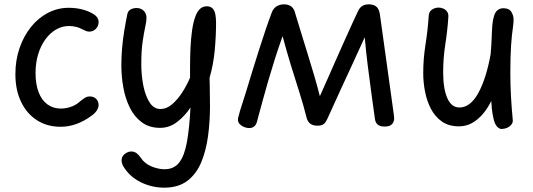

<svg xmlns="http://www.w3.org/2000/svg" viewBox="-20 -576 2461 886"><path d="M408 -513Q422 -505 428.5 -495.5Q435 -486 435 -474Q435 -456 422.5 -443Q410 -430 391 -430Q387 -430 381.5 -431.5Q376 -433 368 -437Q348 -448 331 -452Q314 -456 299 -456Q267 -456 239 -440Q211 -424 189.5 -394.5Q168 -365 156 -325.5Q144 -286 144 -239Q144 -188 158 -151Q172 -114 198.5 -94.5Q225 -75 261 -75Q282 -75 304 -82Q326 -89 342 -102Q356 -114 368.5 -122.5Q381 -131 394 -131Q412 -131 423.5 -120Q435 -109 435 -91Q435 -78 426 -65Q417 -52 401 -41Q367 -16 331.5 -3.5Q296 9 260 9Q197 9 150 -21.5Q103 -52 77 -106.5Q51 -161 51 -234Q51 -298 70 -353.5Q89 -409 122.5 -451Q156 -493 201 -516.5Q246 -540 297 -540Q329 -540 357.5 -533Q386 -526 408 -513Z M567 -508Q570 -525 582 -532Q594 -539 611 -539Q620 -539 628 -536Q636 -533 642.5 -527Q649 -521 652.5 -512.5Q656 -504 656 -493Q656 -478 650 -451Q644 -424 638 -382.5Q632 -341 632 -280Q632 -228 641.5 -180.5Q651 -133 670.5 -103Q690 -73 720 -73Q749 -73 775 -95.5Q801 -118 822.5 -152Q844 -186 857 -218V-263Q857 -310 859 -354.5Q861 -399 866.5 -437Q872 -475 882 -501Q890 -523 903 -535Q916 -547 934 -547Q951 -547 960.5 -537.5Q970 -528 973.5 -511Q977 -494 977 -471Q977 -410 971 -344.5Q965 -279 947 -217Q948 -196 948 -174Q948 -152 948.5 -130Q949 -108 949 -86Q949 -15 940 52Q931 119 908.5 173Q886 227 844.5 258.5Q803 290 738 290Q679 290 627 263.5Q575 237 547 188Q544 181 542.5 175.5Q541 170 541 165Q541 152 547.5 143Q554 134 564.5 128.5Q575 123 585 123Q599 123 609 130Q619 137 629 151Q647 179 679 192Q711 205 739 205Q783 205 807 174Q831 143 842.5 80Q854 17 859 -80Q835 -43 799 -14.5Q763 14 719 14Q669 14 634.5 -11.5Q600 -37 579 -79.5Q558 -122 549 -173Q540 -224 540 -275Q540 -314 543.5 -354.5Q547 -395 553.5 -434.5Q560 -474 567 -508Z M1130 15Q1118 15 1106 10Q1094 5 1086 -3.5Q1078 -12 1078 -24Q1078 -31 1081.5 -42Q1085 -53 1088 -66Q1100 -102 1114 -148Q1128 -194 1143.5 -244.5Q1159 -295 1175 -345Q1191 -395 1206 -439.5Q1221 -484 1234 -518Q1241 -537 1256 -546.5Q1271 -556 1290 -556Q1312 -556 1325 -545.5Q1338 -535 1343 -512Q1354 -476 1368.5 -428.5Q1383 -381 1399 -329.5Q1415 -278 1430 -227Q1445 -176 1456 -132Q1474 -172 1494.5 -218.5Q1515 -265 1535.5 -311.5Q1556 -358 1575 -400Q1594 -442 1608.5 -474Q1623 -506 1631 -522Q1638 -539 1650.5 -547.5Q1663 -556 1681 -556Q1703 -556 1716 -546Q1729 -536 1733 -510Q1743 -442 1753 -366.5Q1763 -291 1774 -215.5Q1785 -140 1794 -71Q1796 -55 1797.5 -45.5Q1799 -36 1799 -29Q1799 -21 1795 -12Q1791 -3 1781.5 2.5Q1772 8 1755 8Q1733 8 1722.5 -1.5Q1712 -11 1710 -28Q1702 -86 1693.5 -147.5Q1685 -209 1677 -273.5Q1669 -338 1663 -404Q1638 -349 1609.5 -287Q1581 -225 1551.5 -161.5Q1522 -98 1494 -35Q1482 -7 1471 -1.5Q1460 4 1446 4Q1424 4 1412 -5Q1400 -14 1395 -32Q1381 -89 1362 -148.5Q1343 -208 1323 -273Q1303 -338 1284 -409Q1265 -356 1248.5 -304Q1232 -252 1217.5 -202Q1203 -152 1190.5 -106Q1178 -60 1167 -19Q1163 -1 1153.5 7Q1144 15 1130 15Z M1958 -498Q1958 -521 1972.5 -531Q1987 -541 2004 -541Q2015 -541 2025.5 -536.5Q2036 -532 2043 -522.5Q2050 -513 2049 -498Q2045 -436 2035 -372Q2025 -308 2025 -243Q2025 -167 2044 -123.5Q2063 -80 2100 -80Q2150 -80 2186.5 -145.5Q2223 -211 2244 -325Q2248 -371 2249 -404Q2250 -437 2252 -461Q2254 -485 2260 -503Q2265 -520 2276 -529Q2287 -538 2303 -538Q2329 -538 2339.5 -521.5Q2350 -505 2350 -485Q2350 -469 2346 -442.5Q2342 -416 2338.5 -367.5Q2335 -319 2335 -238Q2335 -184 2338 -130.5Q2341 -77 2346 -24Q2348 -12 2340.5 -2Q2333 8 2320.5 13.5Q2308 19 2293 19Q2286 19 2277.5 12Q2269 5 2262 -12Q2257 -27 2253 -50Q2249 -73 2247 -110Q2231 -77 2208.5 -50.5Q2186 -24 2158.5 -8.5Q2131 7 2098 7Q2051 7 2019.5 -15Q1988 -37 1969 -73Q1950 -109 1941.5 -152.5Q1933 -196 1933 -239Q1933 -304 1943.5 -370.5Q1954 -437 1958 -498Z"/></svg>

Font: Playpen Sans
Style: Regular
Weight: 400
Designer: Laura Meseguer, Veronika Burian, José Scaglione, Kostas Bartsokas, Vera Evstafieva, Tom Grace, Yorlmar Campos
Foundry: TypeTogether
Version: Version 2.000